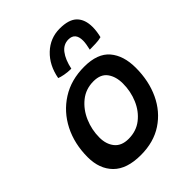

<svg xmlns="http://www.w3.org/2000/svg" viewBox="-220 -891 1025 1025"><g transform="rotate(-45 293.0 -378.0)"><path d="M239.5 14Q134 14 82.2 -38.2Q30.5 -90.5 30.5 -179Q30.5 -279.5 71.2 -359.8Q112 -440 185.8 -487Q259.5 -534 359 -534Q459 -534 504.5 -480.5Q550 -427 550 -335Q550 -236 513 -157Q476 -78 406.5 -32Q337 14 239.5 14ZM254.5 -93.5Q313 -93.5 355 -126.5Q397 -159.5 419.5 -212.2Q442 -265 442 -324Q442 -376.5 417.5 -410.2Q393 -444 339 -444Q280.5 -444 237.8 -409.5Q195 -375 172 -321.2Q149 -267.5 149 -209Q149 -158.5 175.2 -126Q201.5 -93.5 254.5 -93.5ZM218 -589Q233 -671 285.8 -720.8Q338.5 -770.5 410.5 -770.5Q479.5 -770.5 510.2 -739.8Q541 -709 541 -651.5Q541 -635.5 538.5 -617.8Q536 -600 532 -584Q515 -579 488.8 -578Q462.5 -577 444.5 -577Q448 -592.5 450.8 -608.2Q453.5 -624 453.5 -636.5Q453.5 -696.5 402 -696.5Q364.5 -696.5 339.8 -664.2Q315 -632 303 -575Q276 -575 253 -579.5Q230 -584 218 -589Z"/></g></svg>

Font: Grandstander Medium
Style: Italic
Weight: 500
Italic angle: -15°
Designer: Tyler Finck
Foundry: Etcetera Type Co
Version: Version 1.200; ttfautohint (v1.8.3)